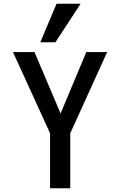

<svg xmlns="http://www.w3.org/2000/svg" viewBox="-20 -1002 640 1022"><path d="M246.5 -292.5 49 -725H163.5L302.5 -398L439.5 -725H550.5L354 -292.5V0H246.5ZM194.5 -777 281 -982H409L275 -777Z"/></svg>

Font: JuliaMono Medium
Style: Regular
Weight: 500
Monospace: yes
Designer: cormullion
Foundry: corm
Version: Version 0.054; ttfautohint (v1.8.4)